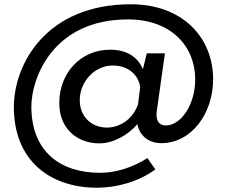

<svg xmlns="http://www.w3.org/2000/svg" viewBox="-20 -662 1064 900"><path d="M593 -642C196 -642 45 -361 45 -160C45 92 216 218 435 218C526 218 630 190 708 132L671 79C605 121 527 148 449 148C262 148 127 48 127 -163C127 -292 225 -571 580 -571C782 -571 895 -445 895 -290C895 -170 827 -74 758 -74C719 -74 710 -105 715 -142L753 -412H668L650 -338C628 -388 583 -429 496 -429C357 -429 258 -318 258 -181C256 -64 337 10 446 10C516 10 585 -34 624 -80C635 -25 677 9 736 9C878 9 979 -131 979 -290C979 -487 835 -642 593 -642ZM481 -64C405 -64 353 -120 354 -193C354 -279 423 -355 509 -355C579 -355 630 -312 637 -253L627 -173C604 -107 546 -64 481 -64Z"/></svg>

Font: Hejaz
Style: Regular
Weight: 400
Designer: Bandar Raffah (Arabic) and Santiago Orozco (Latin)
Foundry: Caramella and Typemade
Version: Version 1.010;hotconv 1.0.109;makeotfexe 2.5.65596